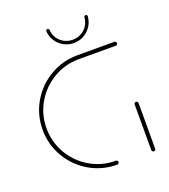

<svg xmlns="http://www.w3.org/2000/svg" viewBox="-126 -765 751 855"><g transform="rotate(-20 249.5 -337.0)"><path d="M292.2 -9.3Q292.2 -5.6 289.6 -2.8Q287 0 283 0Q212.6 0 153 -34.8Q93.3 -69.6 58.5 -129.3Q23.7 -188.9 23.7 -259.3Q23.7 -329.6 58.5 -389.3Q93.3 -448.9 153 -483.7Q212.6 -518.5 283 -518.5H457.8Q461.5 -518.5 464.3 -515.7Q467 -513 467 -509.3Q467 -505.6 464.3 -502.8Q461.5 -500 457.8 -500H283Q217.4 -500 162.2 -467.6Q107 -435.2 74.6 -380Q42.2 -324.8 42.2 -259.3Q42.2 -193.7 74.6 -138.5Q107 -83.3 162.2 -50.9Q217.4 -18.5 283 -18.5Q287 -18.5 289.6 -15.9Q292.2 -13.3 292.2 -9.3ZM456.7 0Q453 0 450.2 -2.8Q447.4 -5.6 447.4 -9.3V-225.2Q447.4 -229.3 450.2 -231.9Q453 -234.4 456.7 -234.4Q460.7 -234.4 463.3 -231.9Q465.9 -229.3 465.9 -225.2V-9.3Q465.9 -5.6 463.3 -2.8Q460.7 0 456.7 0ZM189.3 -665.9V-666.7Q189.3 -669.6 191.7 -671.9Q194.1 -674.1 197 -674.1Q200 -674.1 202.2 -672Q204.4 -670 204.8 -667Q206.3 -645.2 217.4 -627.8Q228.5 -610.4 247 -600.4Q265.6 -590.4 287.8 -590.4Q309.6 -590.4 328 -600.4Q346.3 -610.4 357.4 -627.8Q368.5 -645.2 370 -667Q370.4 -670 372.6 -672Q374.8 -674.1 377.8 -674.1Q381.1 -674.1 383.5 -671.7Q385.9 -669.3 385.6 -665.9Q383.7 -640.7 370.2 -619.8Q356.7 -598.9 335 -586.9Q313.3 -574.8 287.8 -574.8Q261.9 -574.8 240 -586.9Q218.1 -598.9 204.6 -619.8Q191.1 -640.7 189.3 -665.9Z"/></g></svg>

Font: 26F Galaxy Sans Hairline
Style: Regular
Weight: 50
Designer: C₂₉H₂₅N₃O₅
Version: Version 1.100